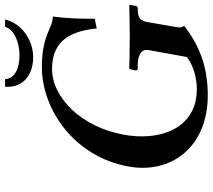

<svg xmlns="http://www.w3.org/2000/svg" viewBox="-62 -784 856 773"><g transform="rotate(-90 366.5 -398.0)"><path d="M674 -806H645C632 -767 579 -748 530 -748C477 -748 436 -767 434 -806H403V-795C403 -732 452 -693 522 -693C587 -693 657 -735 674 -806ZM663 -229C668 -256 674 -272 714 -272H719C724 -272 728 -275 729 -281L733 -304L731 -306C731 -306 641 -304 606 -304C569 -304 476 -306 476 -306L474 -304L469 -281C468 -275 472 -272 476 -272H489C524.1 -272 551.6 -261.7 551.6 -235.7C551.6 -233.6 551.4 -231.3 551 -229L523 -74C486 -46 435 -34 393 -34C263.7 -34 203.5 -134.1 203.5 -255.6C203.5 -278.8 205.7 -302.8 210 -327C240.3 -498 359 -617 475 -617C597 -617 628 -531 638 -437L677 -445C677 -500 678 -556 686 -614C637 -614 613 -658 483 -658C312 -658 120.9 -527.9 82 -308C78.6 -288.9 76.9 -270.1 76.9 -251.9C76.9 -104.1 186.4 10 368 10C489 10 571 -26 649 -85C643 -92 640 -99 643 -114Z"/></g></svg>

Font: Linux Libertine O
Style: Bold Italic
Weight: 700
Italic angle: -11.5°
Designer: Philipp H. Poll
Foundry: Philipp H. Poll
Version: Version 4.1.0